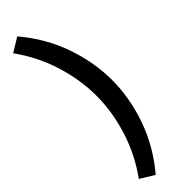

<svg xmlns="http://www.w3.org/2000/svg" viewBox="-342 -872 996 996"><g transform="rotate(-45 156.5 -374.0)"><path d="M9 87Q84 -17 121.5 -137Q159 -257 159 -374Q159 -491 121.5 -611Q84 -731 9 -835L86 -882Q182 -768 228 -636Q274 -504 274 -374Q274 -244 228 -112Q182 20 86 134Z"/></g></svg>

Font: Bitter SemiBold
Style: Regular
Weight: 600
Designer: Sol Matas, and Bitter project Authors
Foundry: Sol Matas
Version: Version 2.001